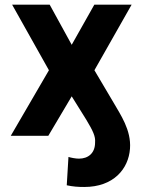

<svg xmlns="http://www.w3.org/2000/svg" viewBox="-20 -565 593 799"><path d="M24.9 0H181.1L278.4 -164.1L339.5 -66.1C367.2 -19.9 377.8 2.8 375.7 27C376.1 73.2 346.2 95.2 308.6 95.2C295.1 95.2 276.3 91.6 264.9 88.1L257.8 206C283.7 211.6 304.7 213.1 330.6 213.1C452.1 213.1 514.9 138.5 521 53.3C526.6 -24.1 480.5 -89.1 453.1 -137.1L372.9 -272.7L527.7 -545.5H372.5L278.4 -378.6L186.8 -545.5H30.5L183.6 -272.7Z"/></svg>

Font: Margiela Sans
Style: Bold
Weight: 700
Designer: Stefan Endress, Andreas Faust
Version: Version 1.100;FEAKit 1.0